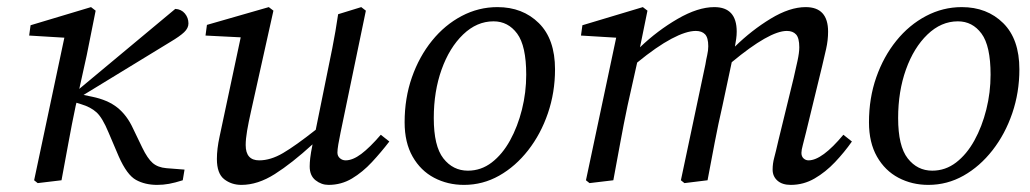

<svg xmlns="http://www.w3.org/2000/svg" viewBox="-20 -507 2898 540"><path d="M76 0 161 -401 62 -407 66 -436 236 -487 249 -477 224 -352 203 -257 473 -482Q490 -481 500 -469Q510 -457 510 -441Q510 -428 498 -416.5Q486 -405 459 -389L215 -240L239 -235Q283 -226 310 -204.5Q337 -183 354 -146L380 -92Q395 -61 409.5 -48.5Q424 -36 448 -34L499 -30L494 0Q472 7 455.5 10Q439 13 422 13Q388 13 362.5 -1Q337 -15 314 -67L285 -135Q268 -176 251.5 -191Q235 -206 208 -214L195 -218L193 -210Q182 -158 172.5 -105.5Q163 -53 153 0L86 8Z M904 13Q884 13 867.5 0Q851 -13 851 -39Q851 -49 852.5 -62.5Q854 -76 859 -101Q801 -48 753 -17.5Q705 13 659 13Q631 13 610.5 -3Q590 -19 590 -60Q590 -88 597.5 -122.5Q605 -157 611 -186L657 -402L558 -407L562 -437L736 -487L749 -477L686 -194Q679 -163 675 -139.5Q671 -116 671 -99Q671 -56 709 -56Q741 -56 776 -76.5Q811 -97 868 -142L895 -275Q905 -323 914.5 -371Q924 -419 931 -467L996 -487L1009 -477L938 -135Q934 -116 931.5 -101Q929 -86 929 -78Q929 -68 936 -62Q943 -56 952 -56Q972 -56 996 -74Q1020 -92 1051 -128L1075 -109Q1052 -79 1026 -51Q1000 -23 970 -5Q940 13 904 13Z M1285 13Q1239 13 1201 -7Q1163 -27 1140.5 -66.5Q1118 -106 1118 -163Q1118 -231 1138.5 -289.5Q1159 -348 1195 -392.5Q1231 -437 1278.5 -462Q1326 -487 1379 -487Q1450 -487 1495.5 -442Q1541 -397 1541 -312Q1541 -247 1521 -188.5Q1501 -130 1465.5 -84.5Q1430 -39 1384 -13Q1338 13 1285 13ZM1296 -27Q1333 -27 1363 -50Q1393 -73 1414.5 -112Q1436 -151 1448 -199Q1460 -247 1460 -297Q1460 -378 1434.5 -412.5Q1409 -447 1368 -447Q1321 -447 1282.5 -410Q1244 -373 1222 -311.5Q1200 -250 1200 -175Q1200 -96 1227 -61.5Q1254 -27 1296 -27Z M2204 13Q2180 13 2166.5 1Q2153 -11 2153 -30Q2153 -47 2157.5 -63.5Q2162 -80 2169 -111L2212 -287Q2218 -313 2223 -336Q2228 -359 2228 -374Q2228 -400 2219 -410Q2210 -420 2193 -420Q2144 -420 2038 -332L2012 -210Q2000 -158 1990 -105.5Q1980 -53 1970 0L1905 8L1895 0L1964 -326Q1966 -339 1969 -352Q1972 -365 1972 -377Q1972 -401 1963 -410.5Q1954 -420 1937 -420Q1910 -420 1868.5 -398Q1827 -376 1772 -331L1745 -210Q1734 -158 1724.5 -105.5Q1715 -53 1705 0L1638 8L1628 0L1713 -401L1614 -407L1618 -436L1788 -487L1801 -477L1780 -374Q1829 -421 1886 -454Q1943 -487 1989 -487Q2052 -487 2052 -418Q2052 -408 2050.5 -397.5Q2049 -387 2047 -376Q2094 -422 2147.5 -454.5Q2201 -487 2246 -487Q2309 -487 2309 -418Q2309 -394 2303.5 -369.5Q2298 -345 2292 -320L2247 -135Q2242 -114 2238 -99.5Q2234 -85 2234 -77Q2234 -67 2240 -61.5Q2246 -56 2254 -56Q2292 -56 2352 -128L2376 -109Q2355 -79 2328.5 -51Q2302 -23 2271 -5Q2240 13 2204 13Z M2591 13Q2545 13 2507 -7Q2469 -27 2446.5 -66.5Q2424 -106 2424 -163Q2424 -231 2444.5 -289.5Q2465 -348 2501 -392.5Q2537 -437 2584.5 -462Q2632 -487 2685 -487Q2756 -487 2801.5 -442Q2847 -397 2847 -312Q2847 -247 2827 -188.5Q2807 -130 2771.5 -84.5Q2736 -39 2690 -13Q2644 13 2591 13ZM2602 -27Q2639 -27 2669 -50Q2699 -73 2720.5 -112Q2742 -151 2754 -199Q2766 -247 2766 -297Q2766 -378 2740.5 -412.5Q2715 -447 2674 -447Q2627 -447 2588.5 -410Q2550 -373 2528 -311.5Q2506 -250 2506 -175Q2506 -96 2533 -61.5Q2560 -27 2602 -27Z"/></svg>

Font: Source Serif Pro
Style: Italic
Weight: 400
Italic angle: -12°
Designer: Frank Grießhammer
Foundry: Adobe Systems Incorporated
Version: Version 3.001;hotconv 1.0.111;makeotfexe 2.5.65597